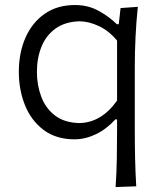

<svg xmlns="http://www.w3.org/2000/svg" viewBox="-20 -549 652 772"><path d="M444.8 203.1Q448.7 145.5 449.7 90.6Q450.7 35.6 450.7 -26.4V-68.8H443.8Q407.7 -29.3 365 -9Q322.3 11.2 279.8 11.2Q205.6 11.2 155.5 -26.4Q105.5 -64 80.6 -125.7Q55.7 -187.5 55.7 -259.8Q55.7 -336.9 82.5 -397.7Q109.4 -458.5 159.9 -493.7Q210.4 -528.8 281.7 -528.8Q334.5 -528.8 377.2 -505.1Q419.9 -481.4 449.7 -451.7H457.5L464.8 -516.6L534.2 -521.5Q527.8 -460.9 524.9 -399.9Q522 -338.9 522 -280.8V-28.8Q522 35.2 523.2 88.9Q524.4 142.6 527.8 200.2ZM298.3 -54.2Q387.2 -55.2 450.7 -144.5V-385.7Q418.5 -424.8 378.2 -443.8Q337.9 -462.9 300.3 -463.4Q242.2 -461.9 203.9 -434.6Q165.5 -407.2 147 -361.6Q128.4 -315.9 128.4 -259.8Q128.4 -206.5 146 -159.9Q163.6 -113.3 201.2 -84.5Q238.8 -55.7 298.3 -54.2Z"/></svg>

Font: Pinar-FD Regular
Style: FD-Regular
Weight: 400
Designer: Amin Abedi
Version: Version 3.000